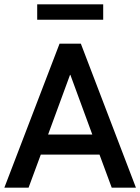

<svg xmlns="http://www.w3.org/2000/svg" viewBox="-32 -860 643 880"><path d="M591 0H480L424 -151.5H155L99 0H-12L241 -660H338.5ZM391 -243.5 290.5 -517H289L188.5 -243.5ZM441 -769.5H138.5V-840H441Z"/></svg>

Font: Lucymar Sans Medium
Style: Regular
Weight: 500
Foundry: The League of Moveable Type (original font) / Main changes by Cristiano Sobral with portions from Mirco Monsees
Version: Version 2.001;August 30, 2020;FontCreator 13.0.0.2681 64-bit